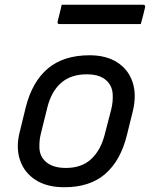

<svg xmlns="http://www.w3.org/2000/svg" viewBox="-20 -775 640 806"><path d="M356 -543Q426 -543 472.5 -513Q519 -483 536.5 -430.5Q554 -378 538 -310L513 -209Q487 -102 422.5 -45.5Q358 11 250 11Q177 11 129.5 -19.5Q82 -50 64 -103Q46 -156 63 -222L88 -324Q115 -432 181 -487.5Q247 -543 356 -543ZM344 -463Q278 -463 237 -427.5Q196 -392 179 -325L152 -216Q144 -185 145.5 -153Q147 -121 169 -99Q182 -86 203.5 -78Q225 -70 257 -70Q322 -70 362 -106.5Q402 -143 419 -208L447 -316Q455 -348 453 -380.5Q451 -413 429 -435Q416 -448 395.5 -455.5Q375 -463 344 -463ZM239 -755H580Q592 -755 589 -744Q585 -725 580.5 -709Q576 -693 571 -674H230Q219 -674 222 -685Q227 -705 231 -721Q235 -737 239 -755Z"/></svg>

Font: Recursive Mn Lnr St
Style: Italic
Weight: 400
Italic angle: -15°
Monospace: yes
Version: Version 1.079;hotconv 1.0.112;makeotfexe 2.5.65598; ttfautoh